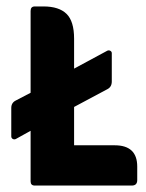

<svg xmlns="http://www.w3.org/2000/svg" viewBox="-20 -576 454 596"><path d="M75 -170 30 -145Q25 -142 20 -144.5Q15 -147 15 -153V-241Q15 -257 29 -264L75 -288V-542Q75 -556 88 -556H115Q163 -556 186.5 -533Q210 -510 210 -456V-363L312 -418Q317 -421 322 -418.5Q327 -416 327 -411V-323Q327 -306 313 -299L210 -244V-125H336Q406 -125 406 -59V-17Q406 0 389 0H88Q75 0 75 -13Z"/></svg>

Font: Zain Black
Style: Regular
Weight: 900
Designer: Zain,Boutros
Foundry: Mobile Telecommunications Company (Zain), 2024
Version: Version 1.50; ttfautohint (v1.8.4)